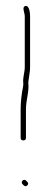

<svg xmlns="http://www.w3.org/2000/svg" viewBox="-20 -693 172 651"><path d="M59 -410C59 -406 58.7 -402 58 -398C53.4 -375.1 50 -348.9 50 -322V-226C50 -220 53 -217 59 -217C65 -217 68 -220 68 -226V-322C68 -355.4 79.3 -381.6 76 -411C76 -415 76.3 -418.7 77 -422L81 -450C81.7 -455.3 82 -460.7 82 -466V-638C82 -650.9 78.8 -676.4 65.5 -672.5C53.2 -668.9 64 -649.9 64 -638V-466C64 -446.3 56.5 -430.3 59 -410ZM57 -68C61.2 -63.8 66 -58 72.5 -64.5C79.1 -71.1 73.2 -75.8 69 -80C61 -89.4 47.6 -76 57 -68Z"/></svg>

Font: HoneyBee
Style: BLn
Weight: 100
Foundry: Cannot Into Space Fonts
Version: Version 0.89